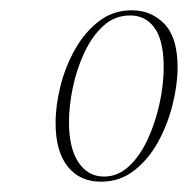

<svg xmlns="http://www.w3.org/2000/svg" viewBox="-20 -741 365 373"><path d="M176 -388Q135 -388 111.5 -417.5Q88 -447 88 -502Q88 -536 97.5 -574Q107 -612 126 -645.5Q145 -679 172.5 -700Q200 -721 236 -721Q274 -721 299.5 -694.5Q325 -668 325 -610Q325 -577 315.5 -538.5Q306 -500 287.5 -466Q269 -432 241 -410Q213 -388 176 -388ZM182 -398Q209 -398 230.5 -418Q252 -438 267 -470.5Q282 -503 290 -540Q298 -577 298 -610Q298 -662 280.5 -686.5Q263 -711 233 -711Q203 -711 181 -691Q159 -671 144 -639Q129 -607 121.5 -571Q114 -535 114 -504Q114 -453 132.5 -425.5Q151 -398 182 -398Z"/></svg>

Font: Noto Serif Display ExtraCondensed Thin
Style: Italic
Weight: 100
Width: 2
Italic angle: -12°
Designer: Monotype Design Team
Foundry: Monotype Imaging Inc.
Version: Version 2.009